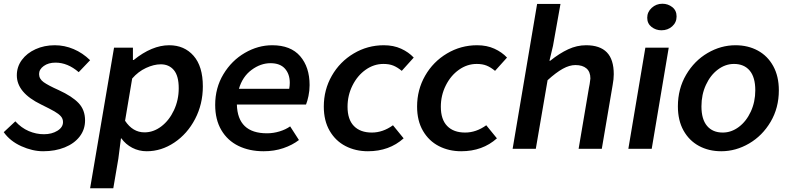

<svg xmlns="http://www.w3.org/2000/svg" viewBox="-29 -796 4223 1027"><path d="M-9 -89 53 -147Q85 -112 124.5 -95Q164 -78 206 -78Q248 -78 278 -96.5Q308 -115 308 -143Q308 -161 296.5 -174Q285 -187 262.5 -200Q240 -213 191 -237Q61 -300 61 -393Q61 -439 88 -475.5Q115 -512 161.5 -533Q208 -554 264 -554Q316 -554 364.5 -533.5Q413 -513 453 -474L392 -410Q333 -461 268 -461Q230 -461 205 -443Q180 -425 180 -400Q180 -374 204.5 -356.5Q229 -339 285 -314Q357 -281 391.5 -244.5Q426 -208 426 -152Q426 -103 397 -65.5Q368 -28 317 -7.5Q266 13 202 13Q145 13 85 -14Q25 -41 -9 -89Z M581 -541H682V-475H686Q784 -554 876 -554Q957 -554 1006.5 -497.5Q1056 -441 1056 -334Q1056 -239 1014.5 -159.5Q973 -80 903.5 -33.5Q834 13 756 13Q714 13 678.5 -5.5Q643 -24 620 -56H618L604 53L577 211H453ZM927 -324Q927 -390 901 -421Q875 -452 831 -452Q794 -452 752 -432.5Q710 -413 678 -376L640 -150Q681 -88 744 -88Q792 -88 834 -120Q876 -152 901.5 -206.5Q927 -261 927 -324Z M1122 -235Q1122 -326 1166 -399Q1210 -472 1280.5 -513Q1351 -554 1427 -554Q1526 -554 1576.5 -495.5Q1627 -437 1627 -341Q1627 -311 1621 -282.5Q1615 -254 1608 -237H1238Q1242 -83 1399 -83Q1433 -83 1466 -93Q1499 -103 1523 -120L1570 -47Q1535 -20 1486.5 -3.5Q1438 13 1381 13Q1305 13 1246.5 -15.5Q1188 -44 1155 -100Q1122 -156 1122 -235ZM1518 -321Q1521 -338 1521 -353Q1521 -400 1495 -429Q1469 -458 1418 -458Q1365 -458 1316.5 -422Q1268 -386 1249 -321Z M1703 -226Q1703 -316 1746 -391Q1789 -466 1863 -510Q1937 -554 2024 -554Q2076 -554 2116.5 -535.5Q2157 -517 2184 -488L2120 -417Q2097 -436 2075 -445Q2053 -454 2022 -454Q1971 -454 1927 -423Q1883 -392 1856.5 -339Q1830 -286 1830 -225Q1830 -157 1864 -122Q1898 -87 1960 -87Q2019 -87 2073 -126L2130 -56Q2053 13 1939 13Q1873 13 1819.5 -14.5Q1766 -42 1734.5 -96Q1703 -150 1703 -226Z M2202 -226Q2202 -316 2245 -391Q2288 -466 2362 -510Q2436 -554 2523 -554Q2575 -554 2615.5 -535.5Q2656 -517 2683 -488L2619 -417Q2596 -436 2574 -445Q2552 -454 2521 -454Q2470 -454 2426 -423Q2382 -392 2355.5 -339Q2329 -286 2329 -225Q2329 -157 2363 -122Q2397 -87 2459 -87Q2518 -87 2572 -126L2629 -56Q2552 13 2438 13Q2372 13 2318.5 -14.5Q2265 -42 2233.5 -96Q2202 -150 2202 -226Z M2844 -775H2969L2929 -551L2910 -471H2914Q2964 -511 3010.5 -532.5Q3057 -554 3106 -554Q3180 -554 3217 -516Q3254 -478 3254 -399Q3254 -373 3248 -341L3190 0H3066L3121 -325L3125 -346Q3129 -370 3129 -376Q3129 -412 3108 -430Q3087 -448 3049 -448Q3017 -448 2981 -428Q2945 -408 2900 -367L2837 0H2713Z M3423 -541H3548L3457 0H3332ZM3433 -701Q3433 -732 3457 -754Q3481 -776 3514 -776Q3544 -776 3567 -758Q3590 -740 3590 -708Q3590 -676 3566.5 -655Q3543 -634 3509 -634Q3479 -634 3456 -652Q3433 -670 3433 -701Z M3597 -227Q3597 -321 3641 -396Q3685 -471 3756 -512.5Q3827 -554 3905 -554Q3972 -554 4024.5 -525.5Q4077 -497 4107 -442.5Q4137 -388 4137 -313Q4137 -219 4093 -144.5Q4049 -70 3978 -28.5Q3907 13 3829 13Q3762 13 3709.5 -15.5Q3657 -44 3627 -98Q3597 -152 3597 -227ZM4011 -313Q4011 -383 3981 -418.5Q3951 -454 3897 -454Q3851 -454 3811 -424Q3771 -394 3747 -342Q3723 -290 3723 -227Q3723 -158 3753 -122.5Q3783 -87 3837 -87Q3883 -87 3923 -117Q3963 -147 3987 -199Q4011 -251 4011 -313Z"/></svg>

Font: Nebula Sans Semibold
Style: Regular
Weight: 600
Italic angle: -9°
Designer: Paul D. Hunt for Adobe (as Source Sans)
Foundry: Nebula Entertainment & Broadcasting LLC
Version: Version 1.010